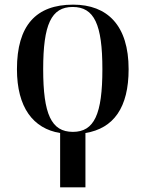

<svg xmlns="http://www.w3.org/2000/svg" viewBox="-20 -567 627 827"><path d="M239 6V240H348V6C470 -14 534 -104 534 -269C534 -457 443 -547 295 -547C135 -547 53 -457 53 -269C53 -104 123 -13 239 6ZM294 1C201 1 166 -75 166 -269C166 -462 201 -537 293 -537C386 -537 421 -462 421 -269C421 -75 386 1 294 1Z"/></svg>

Font: Noto Serif Display Medium
Style: Regular
Weight: 500
Designer: Monotype Design Team
Foundry: Monotype Imaging Inc.
Version: Version 2.009